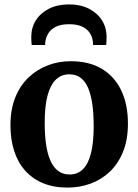

<svg xmlns="http://www.w3.org/2000/svg" viewBox="-20 -841 628 872"><path d="M27.5 -272Q27.5 -345 49.8 -399.5Q72 -454 110.8 -490.2Q149.5 -526.5 198.5 -544.8Q247.5 -563 301 -563Q385 -563 442.8 -528.2Q500.5 -493.5 530.8 -430Q561 -366.5 561 -279.5Q561 -205.5 538.5 -150.8Q516 -96 477.5 -60Q439 -24 389.8 -6.5Q340.5 11 287 11Q224.5 11 176.2 -8.8Q128 -28.5 94.8 -65.5Q61.5 -102.5 44.5 -154.8Q27.5 -207 27.5 -272ZM296 -48.5Q332 -48.5 356.2 -72Q380.5 -95.5 393 -144.2Q405.5 -193 405.5 -268.5Q405.5 -322.5 399.5 -366Q393.5 -409.5 380.8 -440.2Q368 -471 346.8 -487.2Q325.5 -503.5 295 -503.5Q259 -503.5 234 -479.8Q209 -456 196 -407.5Q183 -359 183 -283Q183 -228.5 189.2 -185.2Q195.5 -142 209 -111.5Q222.5 -81 244 -64.8Q265.5 -48.5 296 -48.5ZM294 -821Q345 -821 383.2 -801.8Q421.5 -782.5 442.8 -749.2Q464 -716 464 -672.5Q464 -664 463.5 -653.8Q463 -643.5 462.5 -636.5H402.5Q403 -640.5 402.5 -645.5Q402 -650.5 401 -656.5Q398.5 -675.5 387 -692.5Q375.5 -709.5 353 -720.2Q330.5 -731 294 -731Q257.5 -731 235 -720.2Q212.5 -709.5 201.2 -692.2Q190 -675 186.5 -656Q185.5 -650.5 185.2 -645.5Q185 -640.5 185 -636.5H124Q123 -643.5 122.5 -653.8Q122 -664 122 -673Q122 -716 143.2 -749.2Q164.5 -782.5 203 -801.8Q241.5 -821 294 -821Z"/></svg>

Font: Merriweather 36pt
Style: Bold
Weight: 700
Designer: Eben Sorkin
Foundry: Eben Sorkin
Version: Version 2.100